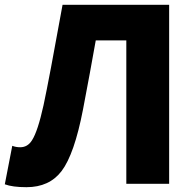

<svg xmlns="http://www.w3.org/2000/svg" viewBox="-33 -764 809 798"><path d="M-13 2 18 -158Q33 -152 51 -152Q82 -152 100 -181Q124 -218 148 -327Q171 -434 227 -744H670V0H492V-596H365Q342 -466 312 -309Q276 -123 223 -53Q172 14 77 14Q19 14 -13 2Z"/></svg>

Font: Source Han Sans CN Heavy
Style: Bold
Weight: 900
Designer: Ryoko NISHIZUKA (kana & ideographs); Paul D. Hunt (Latin, Greek & Cyrillic); Wenlong ZHANG (bopomofo); Sandoll Communica
Foundry: Adobe Systems Incorporated
Version: Version 1.000;PS 1;hotconv 1.0.78;makeotf.lib2.5.61930